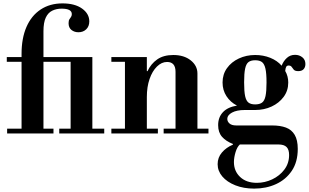

<svg xmlns="http://www.w3.org/2000/svg" viewBox="-20 -786 1819 1131"><path d="M107 -7V-469Q107 -561 136 -627.5Q165 -694 219.5 -730Q274 -766 348 -766Q421 -766 463.5 -735.5Q506 -705 506 -660Q506 -631 488 -613.5Q470 -596 442 -596Q418 -596 401 -609.5Q384 -623 384 -649Q384 -665 389 -672.5Q394 -680 398.5 -686.5Q403 -693 403 -703Q403 -735 343 -735Q312 -735 287.5 -723Q263 -711 249.5 -682Q236 -653 236 -602V-7ZM22 0V-28H295V0ZM329 0V-28H594V0ZM396 -15V-434H524V-15ZM20 -422V-450H524V-422Z M1014 -15V-363Q1014 -421 964 -421Q932 -421 904.5 -394Q877 -367 861 -320.5Q845 -274 845 -215L825 -367H849Q869 -410 906 -436Q943 -462 1001 -462Q1064 -462 1103.5 -430.5Q1143 -399 1143 -353V-15ZM636 0V-28H910V0ZM716 -15V-434H845V-15ZM944 0V-28H1208V0ZM636 -422V-450H845V-422Z M1477 325Q1415 325 1366 305.5Q1317 286 1289.5 253.5Q1262 221 1262 181Q1262 142 1287 112.5Q1312 83 1352 66V62Q1311 46 1288 20Q1265 -6 1265 -49Q1265 -95 1293 -125Q1321 -155 1376 -164Q1337 -184 1314 -219.5Q1291 -255 1291 -300Q1291 -348 1317 -384.5Q1343 -421 1387 -441.5Q1431 -462 1483 -462Q1531 -462 1572 -445.5Q1613 -429 1639 -399Q1650 -427 1670 -445Q1690 -463 1718 -463Q1743 -463 1761 -448.5Q1779 -434 1779 -409Q1779 -390 1768.5 -378.5Q1758 -367 1737 -367Q1718 -367 1710.5 -375.5Q1703 -384 1698 -392Q1693 -400 1680 -400Q1671 -400 1666.5 -393.5Q1662 -387 1660 -368Q1669 -353 1673.5 -335.5Q1678 -318 1678 -300Q1678 -252 1651 -215.5Q1624 -179 1580 -158.5Q1536 -138 1483 -138H1421Q1375 -138 1347 -123Q1319 -108 1319 -85Q1319 -70 1332 -58.5Q1345 -47 1372 -47H1583Q1631 -47 1664.5 -34.5Q1698 -22 1716 8.5Q1734 39 1734 91Q1734 168 1699 220Q1664 272 1606 298.5Q1548 325 1477 325ZM1493 291Q1540 291 1583.5 270.5Q1627 250 1655 213Q1683 176 1683 127Q1683 95 1668 80Q1653 65 1620 65H1393Q1377 79 1367.5 110.5Q1358 142 1358 169Q1358 222 1394.5 256.5Q1431 291 1493 291ZM1483 -171Q1509 -171 1523.5 -181.5Q1538 -192 1544 -220Q1550 -248 1550 -300Q1550 -354 1543.5 -382Q1537 -410 1523 -420.5Q1509 -431 1483 -431Q1458 -431 1444 -420.5Q1430 -410 1424 -382Q1418 -354 1418 -301Q1418 -247 1424 -219.5Q1430 -192 1444 -181.5Q1458 -171 1483 -171Z"/></svg>

Font: Libre Bodoni SemiBold
Style: Regular
Weight: 600
Designer: Pablo Impallari, Rodrigo Fuenzalida
Foundry: Impallari Type
Version: Version 2.005;gftools[0.9.23]